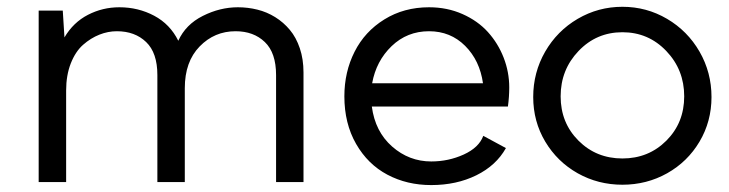

<svg xmlns="http://www.w3.org/2000/svg" viewBox="-20 -531 2125 560"><path d="M673.8 -509.8Q703.1 -509.8 730.7 -502.9Q758.3 -496.1 782.7 -481Q807.1 -465.8 825.4 -443.8Q843.8 -421.9 854.5 -390.1Q865.2 -358.4 865.2 -319.8V0H785.2V-312Q785.2 -377 752.4 -408.4Q719.7 -439.9 667 -439.9Q605.5 -439.9 562.3 -395.5Q519 -351.1 519 -273.9V0H439V-312Q439 -377 406.2 -408.4Q373.5 -439.9 320.8 -439.9Q294.9 -439.9 269.8 -429.9Q244.6 -419.9 222.4 -400.4Q200.2 -380.9 186.5 -346.2Q172.9 -311.5 172.9 -267.1V0H92.8V-500H163.1L168 -421.9Q193.8 -465.8 236.6 -487.8Q279.3 -509.8 328.1 -509.8Q383.3 -509.8 429.7 -485.1Q476.1 -460.4 500 -412.1Q521.5 -459.5 571.5 -484.6Q621.6 -509.8 673.8 -509.8Z M1237.8 8.8Q1167 8.8 1109.9 -21.5Q1052.7 -51.8 1018.6 -111.3Q984.4 -170.9 984.4 -250Q984.4 -321.3 1014.2 -380.1Q1043.9 -439 1101.1 -474.4Q1158.2 -509.8 1231.4 -509.8Q1284.2 -509.8 1328.9 -490Q1373.5 -470.2 1403.1 -437.5Q1432.6 -404.8 1449 -362.8Q1465.3 -320.8 1465.3 -275.9Q1465.3 -248.5 1461.4 -220.2H1064.5Q1074.2 -147 1123.8 -103.5Q1173.3 -60.1 1237.8 -60.1Q1288.1 -60.1 1332.5 -80.3Q1377 -100.6 1389.6 -134.8L1455.6 -99.1Q1427.2 -48.3 1369.4 -19.8Q1311.5 8.8 1237.8 8.8ZM1065.4 -288.1H1388.7Q1379.4 -354.5 1336.7 -397.2Q1293.9 -439.9 1231.4 -439.9Q1167.5 -439.9 1122.3 -396.5Q1077.1 -353 1065.4 -288.1Z M1535.2 -248Q1535.2 -319.8 1570.1 -380.4Q1605 -440.9 1665 -476.1Q1725.1 -511.2 1795.4 -511.2Q1865.7 -511.2 1925.5 -476.1Q1985.4 -440.9 2020.3 -380.4Q2055.2 -319.8 2055.2 -248Q2055.2 -176.8 2020.3 -117.9Q1985.4 -59.1 1925.8 -25.6Q1866.2 7.8 1795.4 7.8Q1724.6 7.8 1665 -25.6Q1605.5 -59.1 1570.3 -117.9Q1535.2 -176.8 1535.2 -248ZM1615.2 -250Q1615.2 -172.9 1667.2 -120.8Q1719.2 -68.8 1795.4 -68.8Q1871.6 -68.8 1923.6 -120.8Q1975.6 -172.9 1975.6 -250Q1975.6 -327.6 1923.3 -382.3Q1871.1 -437 1795.4 -437Q1719.7 -437 1667.5 -382.3Q1615.2 -327.6 1615.2 -250Z"/></svg>

Font: Human Sans
Style: Regular
Weight: 400
Designer: Tim Radville
Foundry: Continuum
Version: Version 1.000;FEAKit 1.0